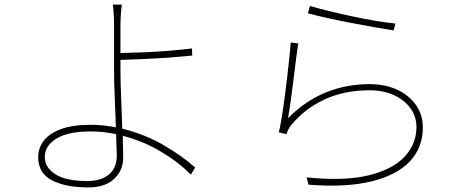

<svg xmlns="http://www.w3.org/2000/svg" viewBox="-20 -789 2040 840"><path d="M488 -202Q433 -214 376 -214Q279 -214 227.5 -183Q176 -152 176 -102Q176 -56 222.5 -26.5Q269 3 361 3Q423 3 457 -26Q491 -55 491 -109ZM513 -769Q512 -762 510.5 -746.5Q509 -731 508 -714.5Q507 -698 507 -687V-557Q548 -558 603 -560Q658 -562 715 -566.5Q772 -571 820 -577L821 -546Q774 -541 716.5 -537Q659 -533 604 -530.5Q549 -528 507 -527V-483Q507 -431 510 -361Q513 -291 515 -226Q613 -202 695 -154.5Q777 -107 834 -56L815 -25Q761 -80 683.5 -126Q606 -172 517 -195L519 -99Q519 -44 479.5 -6.5Q440 31 366 31Q266 31 206.5 -0.5Q147 -32 147 -102Q147 -140 170.5 -172Q194 -204 245 -223.5Q296 -243 377 -243Q406 -243 433 -240Q460 -237 487 -232Q485 -295 482 -363.5Q479 -432 479 -483Q479 -511 479 -550.5Q479 -590 479 -628Q479 -666 479 -687Q479 -699 478 -715.5Q477 -732 476 -747.5Q475 -763 473 -769Z M1336 -763Q1365 -754 1414 -742Q1463 -730 1518.5 -718Q1574 -706 1625.5 -697.5Q1677 -689 1710 -686L1702 -656Q1669 -661 1617.5 -670Q1566 -679 1509.5 -690Q1453 -701 1404 -712Q1355 -723 1327 -731ZM1285 -599Q1280 -569 1274.5 -524.5Q1269 -480 1263 -432Q1257 -384 1251 -341.5Q1245 -299 1240 -272Q1317 -349 1406.5 -385Q1496 -421 1597 -421Q1663 -421 1715.5 -397.5Q1768 -374 1799 -331Q1830 -288 1830 -231Q1830 -144 1773.5 -83.5Q1717 -23 1605.5 4.5Q1494 32 1330 19L1321 -13Q1487 4 1593 -22Q1699 -48 1750.5 -104Q1802 -160 1802 -233Q1802 -280 1775 -316.5Q1748 -353 1702 -373.5Q1656 -394 1598 -394Q1486 -394 1400 -354Q1314 -314 1256 -244Q1247 -234 1241.5 -222.5Q1236 -211 1233 -202L1200 -210Q1206 -235 1212.5 -274.5Q1219 -314 1225 -360Q1231 -406 1236.5 -452Q1242 -498 1246 -538Q1250 -578 1252 -603Z"/></svg>

Font: Source Han Sans SC ExtraLight
Style: Regular
Weight: 250
Designer: Ryoko NISHIZUKA 西塚涼子 (kana, bopomofo & ideographs); Paul D. Hunt (Latin, Greek & Cyrillic); Sandoll Communications 산돌커뮤니
Foundry: Adobe
Version: Version 2.004;hotconv 1.0.118;makeotfexe 2.5.65603